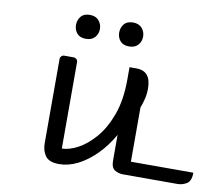

<svg xmlns="http://www.w3.org/2000/svg" viewBox="-83 -866 1123 972"><g transform="rotate(10 478.5 -380.5)"><path d="M280 -520V-75Q316 -75 361 -98.5Q406 -122 448.5 -171Q491 -220 518.5 -296Q546 -372 546 -477V-540H582Q657 -540 657 -449Q657 -422 651 -397Q645 -372 636 -349V-70H957Q957 -27 935 -13.5Q913 0 887 0H607Q585 0 565.5 -11.5Q546 -23 546 -60V-192Q512 -132 467.5 -87.5Q423 -43 375 -19Q327 5 280 5Q228 5 209 -21.5Q190 -48 190 -85V-520Q190 -528 196 -534Q202 -540 210 -540H259Q267 -540 273.5 -534Q280 -528 280 -520ZM242 -704Q242 -729 257 -747.5Q272 -766 303 -766Q333 -766 349 -747.5Q365 -729 365 -704Q365 -679 349 -661Q333 -643 303 -643Q272 -643 257 -661Q242 -679 242 -704ZM464 -704Q464 -729 479 -747.5Q494 -766 525 -766Q555 -766 571 -747.5Q587 -729 587 -704Q587 -679 571 -661Q555 -643 525 -643Q494 -643 479 -661Q464 -679 464 -704Z"/></g></svg>

Font: Warnes
Style: Regular
Weight: 400
Designer: Eduardo Rodriguez Tunni
Foundry: Eduardo Rodriguez Tunni
Version: Version 1.002; ttfautohint (v1.8.4.7-5d5b);gftools[0.9.23]